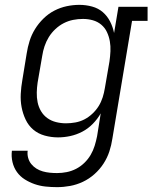

<svg xmlns="http://www.w3.org/2000/svg" viewBox="-20 -558 640 791"><path d="M215 213Q191 213 167.5 210.5Q144 208 122.5 200.5Q101 193 82 181Q63 169 50 151Q37 133 31.5 110Q26 87 29 63H94Q92 78 96 92.5Q100 107 109 118Q118 129 130 136.5Q142 144 156 148Q170 152 185 153.5Q200 155 215 155Q235 155 255 151Q275 147 293.5 137.5Q312 128 327.5 113Q343 98 353.5 80Q364 62 370 42.5Q376 23 380 3L395 -91Q382 -68 362.5 -48Q343 -28 319 -15.5Q295 -3 269.5 2.5Q244 8 219 8Q191 8 164 0.5Q137 -7 117 -24Q97 -41 85.5 -65.5Q74 -90 69 -116.5Q64 -143 65.5 -171.5Q67 -200 72 -228L90 -338Q94 -364 102 -389.5Q110 -415 124.5 -438.5Q139 -462 159.5 -482Q180 -502 204.5 -514.5Q229 -527 255 -532.5Q281 -538 307 -538Q334 -538 359.5 -531Q385 -524 403.5 -508Q422 -492 433.5 -469.5Q445 -447 450 -422L468 -530H588V-472H524L443 13Q439 40 430.5 66Q422 92 406.5 116Q391 140 369 159.5Q347 179 321.5 191Q296 203 269 208Q242 213 215 213ZM252 -50Q271 -50 290.5 -53.5Q310 -57 327.5 -66Q345 -75 360.5 -89.5Q376 -104 386.5 -121Q397 -138 403 -157Q409 -176 412 -195L431 -305Q434 -326 435 -347Q436 -368 432.5 -388Q429 -408 420.5 -426Q412 -444 397 -456.5Q382 -469 362.5 -474.5Q343 -480 322 -480Q301 -480 281 -476Q261 -472 242.5 -462.5Q224 -453 208 -438Q192 -423 181 -405Q170 -387 163.5 -367.5Q157 -348 154 -328L135 -218Q132 -198 131.5 -177Q131 -156 135 -136.5Q139 -117 149 -100Q159 -83 175 -71.5Q191 -60 211 -55Q231 -50 252 -50Z"/></svg>

Font: Iosevka Slab Light Extended
Style: Italic
Weight: 300
Width: 7
Italic angle: -9°
Monospace: yes
Designer: Belleve Invis
Foundry: Belleve Invis
Version: Version 11.1.0; ttfautohint (v1.8.3)